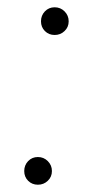

<svg xmlns="http://www.w3.org/2000/svg" viewBox="-20 -499 270 527"><path d="M46.5 0ZM46.5 -29.5Q46.5 -45.5 57.2 -56.8Q68 -68 84 -68Q100 -68 111.2 -56.8Q122.5 -45.5 122.5 -29.5Q122.5 -13.5 111.2 -2.8Q100 8 84 8Q68 8 57.2 -2.8Q46.5 -13.5 46.5 -29.5ZM92.5 -440.5Q92.5 -456.5 103.2 -467.8Q114 -479 130 -479Q146 -479 157.2 -467.8Q168.5 -456.5 168.5 -440.5Q168.5 -424.5 157.2 -413.8Q146 -403 130 -403Q114 -403 103.2 -413.8Q92.5 -424.5 92.5 -440.5Z"/></svg>

Font: Lato Thin
Style: Italic
Weight: 200
Italic angle: -7°
Designer: Lukasz Dziedzic
Foundry: tyPoland Lukasz Dziedzic
Version: Version 2.007; 2014-02-27